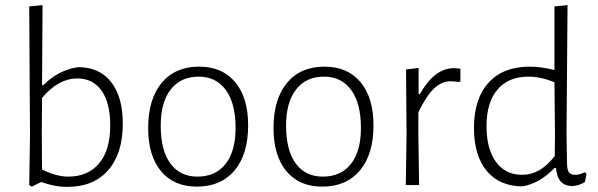

<svg xmlns="http://www.w3.org/2000/svg" viewBox="-20 -722 2333 749"><path d="M459 -240Q459 -123 402 -58Q345 7 243 7Q192 7 141 -12L104 6L94 0L97 -193L94 -697L146 -702L144 -390H149Q210 -450 285 -460Q368 -460 413.5 -402Q459 -344 459 -240ZM410 -233Q410 -320 376.5 -368Q343 -416 281 -416Q208 -416 144 -340L143 -198L144 -61Q199 -33 246 -33Q323 -33 366.5 -84.5Q410 -136 410 -233Z M948 -233Q948 -120 895 -57Q842 6 748 6Q658 6 608 -54.5Q558 -115 558 -222Q558 -335 610.5 -398.5Q663 -462 757 -462Q847 -462 897.5 -401.5Q948 -341 948 -233ZM607 -232Q607 -136 644.5 -84.5Q682 -33 750 -33Q821 -33 860 -82.5Q899 -132 899 -223Q899 -319 861 -371Q823 -423 755 -423Q685 -423 646 -373Q607 -323 607 -232Z M1437 -233Q1437 -120 1384 -57Q1331 6 1237 6Q1147 6 1097 -54.5Q1047 -115 1047 -222Q1047 -335 1099.5 -398.5Q1152 -462 1246 -462Q1336 -462 1386.5 -401.5Q1437 -341 1437 -233ZM1096 -232Q1096 -136 1133.5 -84.5Q1171 -33 1239 -33Q1310 -33 1349 -82.5Q1388 -132 1388 -223Q1388 -319 1350 -371Q1312 -423 1244 -423Q1174 -423 1135 -373Q1096 -323 1096 -232Z M1776 -454V-404L1769 -402Q1751 -405 1737 -405Q1703 -405 1673 -376.5Q1643 -348 1612 -284V-198L1615 0H1563L1566 -195L1564 -451L1613 -457V-355H1618Q1675 -456 1750 -456Q1762 -456 1776 -454Z M2190 -198 2192 -87Q2192 -61 2199 -50.5Q2206 -40 2224 -40Q2241 -40 2261 -50L2268 -45L2262 -12Q2238 3 2211 4Q2154 2 2149 -67H2144Q2113 -36 2084 -19Q2055 -2 2019 5Q1929 5 1879 -55Q1829 -115 1829 -223Q1829 -337 1886 -399.5Q1943 -462 2046 -462Q2089 -462 2143 -449V-697L2194 -702ZM1878 -230Q1878 -140 1915 -90Q1952 -40 2017 -40Q2052 -40 2083 -57.5Q2114 -75 2144 -113L2145 -194L2143 -401Q2090 -423 2041 -423Q1964 -423 1921 -373Q1878 -323 1878 -230Z"/></svg>

Font: Luna Sans Light
Style: Regular
Weight: 300
Designer: Juan Pablo del Peral
Foundry: Huerta Tipografica
Version: Version 2.001; ttfautohint (v1.5)